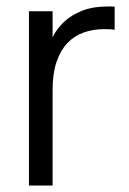

<svg xmlns="http://www.w3.org/2000/svg" viewBox="-20 -575 400 595"><path d="M335.3 -482.7Q328.3 -484 320.2 -484.3Q312.2 -484.7 303 -484.7Q268.3 -484.7 239.1 -474.2Q209.8 -463.8 188.5 -441.2Q167.2 -418.5 155.1 -382.8Q143 -347 143 -296.5L126.3 -416.7Q132.2 -438.2 144.5 -462.5Q156.8 -486.8 178.7 -507.4Q200.5 -528 234 -541.5Q267.5 -555 315.7 -555Q320.7 -555 325.5 -554.9Q330.3 -554.8 335.3 -554.3ZM69.7 0V-540H143V0Z"/></svg>

Font: Vela Sans GX ExtLt
Style: Regular
Weight: 200
Designer: Principal design: Mikhail Sharanda - project Manrope.
Design modification: Ravid Balaliev
Foundry: Mikhail Sharanda
Version: Version 1.001